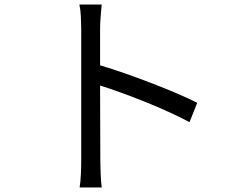

<svg xmlns="http://www.w3.org/2000/svg" viewBox="-20 -794 1040 844"><path d="M330 30Q334 6 335.5 -27Q337 -60 337 -88Q337 -102 337 -144Q337 -186 337 -244.5Q337 -303 337 -368.5Q337 -434 337 -495Q337 -556 337 -602.5Q337 -649 337 -670Q337 -691 335.5 -721Q334 -751 329 -774H427Q425 -751 422.5 -722Q420 -693 420 -670V-507Q470 -492 527.5 -472Q585 -452 643.5 -429.5Q702 -407 755 -384.5Q808 -362 847 -342L813 -257Q772 -279 721.5 -302Q671 -325 617.5 -346.5Q564 -368 513 -386.5Q462 -405 420 -418L421 -88Q421 -65 422.5 -30Q424 5 427 30Z"/></svg>

Font: Chocolate Classical Sans
Style: Regular
Weight: 400
Designer: 田海東、宇文滿月
Foundry: Moonlit Owen
Version: Version 1.001